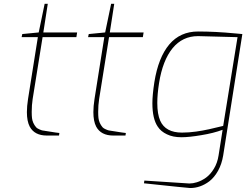

<svg xmlns="http://www.w3.org/2000/svg" viewBox="-20 -700 1273 993"><path d="M285.2 1H222.2Q158.7 1 133.8 -44.9Q119.1 -72.8 119.1 -120.1Q119.1 -150.4 125 -188L175.8 -507.8H91.8L95.2 -523.9L180.2 -532.2L210.9 -680.2H227.1L204.1 -532.2H378.9L375 -507.8H200.2L148.9 -188Q144 -156.2 144 -121.1Q144 -102.1 145.5 -89.4Q148.4 -63.5 167 -41.5Q172.4 -35.6 184.1 -30.8Q195.3 -25.9 199.2 -25.4Q201.2 -24.9 205.1 -24.4Q208 -23.9 212.4 -23.4Q212.9 -22.9 213.6 -22.9Q214.4 -22.9 214.8 -22.9Q280.8 -12.2 287.1 -12.2Z M628.9 1H565.9Q502.4 1 477.5 -44.9Q462.9 -72.8 462.9 -120.1Q462.9 -150.4 468.8 -188L519.5 -507.8H435.5L439 -523.9L523.9 -532.2L554.7 -680.2H570.8L547.9 -532.2H722.7L718.8 -507.8H543.9L492.7 -188Q487.8 -156.2 487.8 -121.1Q487.8 -102.1 489.3 -89.4Q492.2 -63.5 510.7 -41.5Q516.1 -35.6 527.8 -30.8Q539.1 -25.9 543 -25.4Q544.9 -24.9 548.8 -24.4Q551.8 -23.9 556.2 -23.4Q556.6 -22.9 557.4 -22.9Q558.1 -22.9 558.6 -22.9Q624.5 -12.2 630.9 -12.2Z M921.4 -14.2Q956.5 -14.2 994.1 -19.5Q1031.7 -24.9 1054.7 -30.3Q1057.1 -30.8 1059.6 -31.2Q1083 -36.6 1134.3 -48.8L1208.5 -507.8L1004.4 -513.2Q923.8 -513.2 872.6 -450.7Q821.3 -387.7 802.7 -271Q793.5 -212.4 793.5 -167.5Q793.5 -109.9 808.6 -75.7Q835.9 -14.2 921.4 -14.2ZM963.4 272.5Q955.6 272.5 724.6 248L726.6 233.9L959.5 249Q978 249 998 242.7Q1022 235.4 1045.4 218.8Q1068.4 202.1 1086.4 172.4Q1104.5 142.6 1110.4 104L1131.3 -28.8Q1084.5 -11.2 1021.5 -1Q958 9.8 918.5 9.8Q874 9.8 843.3 -5.4Q812 -20 795.9 -44.9Q768.1 -85.4 768.1 -166Q768.1 -208.5 778.3 -274.9Q798.8 -402.8 855.5 -470.2Q912.1 -537.1 1004.4 -537.1Q1093.8 -537.1 1195.3 -527.3L1233.4 -523.9L1134.3 104Q1127 148.4 1107.9 183.1Q1088.4 217.8 1062.5 237.8Q1016.1 272.5 963.4 272.5Z"/></svg>

Font: Squarion Thin
Style: Italic
Weight: 100
Designer: Natanael Gama
Version: Version 1.00;September 12, 2019;FontCreator 11.5.0.2425 64-b